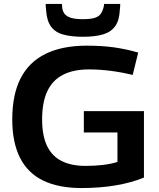

<svg xmlns="http://www.w3.org/2000/svg" viewBox="-20 -941 804 971"><path d="M42 -337Q42 -462 84 -544.5Q126 -627 210 -668.5Q294 -710 419 -710Q457 -710 491 -708Q525 -706 556.5 -701.5Q588 -697 618.5 -690.5Q649 -684 679 -675L651 -562Q594 -576 537.5 -583Q481 -590 430 -590Q351 -590 298 -562.5Q245 -535 219 -479Q193 -423 193 -337Q193 -255 218 -203Q243 -151 292 -126.5Q341 -102 413 -102Q461 -102 501.5 -107Q542 -112 574 -122V-271H404V-379H708V-43Q645 -17 565 -3.5Q485 10 392 10Q276 10 198 -28Q120 -66 81 -143.5Q42 -221 42 -337ZM400 -755Q340 -755 299 -766.5Q258 -778 237 -808Q216 -838 213 -892Q212 -899 211.5 -906Q211 -913 211 -921H293Q294 -918 294 -915Q294 -912 294 -909Q295 -887 305.5 -872.5Q316 -858 338.5 -851Q361 -844 400 -844Q439 -844 460 -851Q481 -858 490.5 -872.5Q500 -887 505 -909Q506 -912 506 -915Q506 -918 506 -921H588Q588 -913 587.5 -906Q587 -899 586 -892Q584 -840 563.5 -810Q543 -780 502.5 -767.5Q462 -755 400 -755Z"/></svg>

Font: Georama SemiExpanded SemiBold
Style: Regular
Weight: 600
Width: 6
Designer: Jean-Baptiste Levee
Foundry: Production Type
Version: Version 1.001